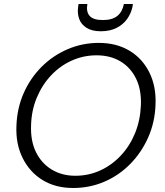

<svg xmlns="http://www.w3.org/2000/svg" viewBox="-20 -926 823 958"><path d="M345 12Q257 12 192.5 -27.5Q128 -67 93 -137.5Q58 -208 62 -298Q65 -386 98 -461Q131 -536 187.5 -592.5Q244 -649 317.5 -680.5Q391 -712 473 -712Q561 -712 626 -673Q691 -634 725.5 -564Q760 -494 756 -404Q753 -316 719.5 -240.5Q686 -165 630 -108Q574 -51 501 -19.5Q428 12 345 12ZM356 -49Q422 -49 480 -75.5Q538 -102 583 -150Q628 -198 654 -262Q680 -326 683 -401Q686 -479 658.5 -534.5Q631 -590 580.5 -620Q530 -650 462 -650Q396 -650 337.5 -623.5Q279 -597 234.5 -549.5Q190 -502 163.5 -438.5Q137 -375 135 -301Q132 -223 159.5 -167Q187 -111 238 -80Q289 -49 356 -49ZM483 -770Q439 -770 412 -787Q385 -804 375 -832Q365 -860 370 -893L372 -906H416Q409 -868 427 -847Q445 -826 493 -826Q541 -826 566 -847Q591 -868 598 -906H643L641 -892Q634 -859 614.5 -831.5Q595 -804 562 -787Q529 -770 483 -770Z"/></svg>

Font: DM Sans 16pt Light
Style: Italic
Weight: 300
Italic angle: -10°
Version: Version 4.004;gftools[0.9.30]